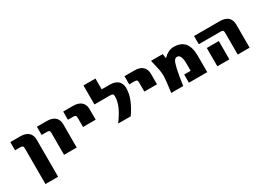

<svg xmlns="http://www.w3.org/2000/svg" viewBox="-15 -1551 3609 2632"><g transform="rotate(-30 1789.5 -235.0)"><path d="M33.2 -389.6V-519.5H188.5Q274.4 -519.5 318.8 -480Q363.3 -440.4 363.3 -365.2V219.7H163.1V-344.7Q163.1 -371.1 153.8 -380.4Q144.5 -389.6 118.2 -389.6Z M454.1 -389.6V-519.5H609.4Q695.3 -519.5 739.7 -480Q784.2 -440.4 784.2 -365.2V0H584V-344.7Q584 -371.1 574.7 -380.4Q565.4 -389.6 539.1 -389.6Z M870.1 -389.6V-519.5H1024.4Q1111.3 -519.5 1155.8 -479.5Q1200.2 -439.5 1200.2 -365.2V-200.2H1000V-344.7Q1000 -371.1 990.7 -380.4Q981.4 -389.6 955.1 -389.6Z M1290 -389.6V-690.4H1479.5V-519.5H1604.5Q1691.4 -519.5 1735.8 -479.5Q1780.3 -439.5 1780.3 -365.2Q1780.3 -201.2 1639.6 0H1440.4Q1520.5 -108.4 1555.2 -189.9Q1589.8 -271.5 1589.8 -344.7Q1589.8 -370.1 1580.1 -379.9Q1570.3 -389.6 1544.9 -389.6Z M1840.8 -389.6V-519.5H1995.1Q2082 -519.5 2126.5 -479.5Q2170.9 -439.5 2170.9 -365.2V-200.2H1970.7V-344.7Q1970.7 -371.1 1961.4 -380.4Q1952.1 -389.6 1925.8 -389.6Z M2260.7 -519.5H2445.3L2456.1 -450.2H2458Q2539.1 -530.3 2621.1 -530.3Q2737.3 -530.3 2793.9 -463.4Q2850.6 -396.5 2850.6 -254.9V0H2560.5V-129.9H2663.1V-235.4Q2663.1 -389.6 2597.7 -389.6Q2570.3 -389.6 2552.7 -366.2Q2513.7 -314.5 2470.7 0H2280.3Q2307.6 -196.3 2307.6 -251.5Q2307.6 -306.6 2297.9 -356.4Q2288.1 -406.2 2260.7 -519.5Z M2941.4 -389.6V-519.5H3346.7Q3432.6 -519.5 3477.1 -480Q3521.5 -440.4 3521.5 -365.2V0H3333V-344.7Q3333 -371.1 3323.7 -380.4Q3314.5 -389.6 3288.1 -389.6ZM3010.7 0V-290H3201.2V0Z"/></g></svg>

Font: GenEi M Gothic v2 Black
Style: Regular
Weight: 900
Version: Version 2.0